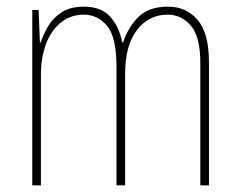

<svg xmlns="http://www.w3.org/2000/svg" viewBox="-20 -557 721 577"><path d="M485 -537Q540 -537 574 -497Q608 -457 608 -370V0H582V-368Q582 -447 553.5 -480Q525 -513 484 -513Q427 -513 391.5 -466.5Q356 -420 356 -336V0H330V-357Q330 -446 301.5 -479.5Q273 -513 232 -513Q192 -513 162.5 -489Q133 -465 118 -424Q103 -383 103 -333V0H77V-527H96L100 -429H102Q110 -453 124.5 -478Q139 -503 165 -520Q191 -537 232 -537Q285 -537 312 -506Q339 -475 347 -430H350Q366 -477 397 -507Q428 -537 485 -537Z"/></svg>

Font: Noto Sans Georgian Condensed Thin
Style: Regular
Weight: 100
Width: 3
Designer: Monotype Design Team, Akaki Razmadze
Foundry: Google LLC
Version: Version 2.005; ttfautohint (v1.8.4.7-5d5b)